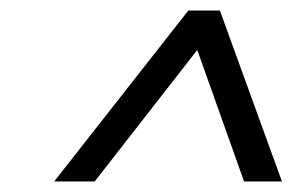

<svg xmlns="http://www.w3.org/2000/svg" viewBox="-20 -739 573 365"><path d="M338 -719H398L516 -394H444L355 -644L160 -394H83Z"/></svg>

Font: Prompt Light
Style: Italic
Weight: 300
Italic angle: -12°
Designer: Katatrad Team
Foundry: CadsonDemak
Version: Version 1.000